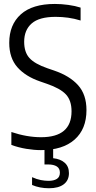

<svg xmlns="http://www.w3.org/2000/svg" viewBox="-20 -770 496 997"><path d="M192.5 9.5Q157.5 9.5 116.5 2.8Q75.5 -4 39 -17.5V-84.5Q119.5 -57.5 193.5 -57.5Q351.5 -57.5 351.5 -192Q351.5 -248.5 322.2 -279.8Q293 -311 223 -335L188.5 -347Q112.5 -373 70.2 -421Q28 -469 28 -547.5Q28 -641.5 88 -695.5Q148 -749.5 265 -749.5Q299 -749.5 335 -744.5Q371 -739.5 398.5 -730.5V-663.5Q366.5 -673.5 334.2 -678Q302 -682.5 269 -682.5Q183.5 -682.5 144.5 -648.2Q105.5 -614 105.5 -553Q105.5 -499 132.8 -468.8Q160 -438.5 226.5 -415.5L261.5 -403.5Q342 -376 385.5 -327.5Q429 -279 429 -198.5Q429 -99.5 367.2 -45Q305.5 9.5 192.5 9.5ZM234.5 207.5Q186 207.5 146.5 190.5V150Q171 161 192 165Q213 169 232 169Q259.5 169 275.2 159Q291 149 291 126.5Q291 104.5 274.8 94.2Q258.5 84 230.5 84H211V-10H256V51.5Q293.5 55.5 315.8 75Q338 94.5 338 129Q338 166.5 311 187Q284 207.5 234.5 207.5Z"/></svg>

Font: Encode Sans Condensed Condensed
Style: Regular
Weight: 400
Width: 3
Designer: Multiple Designers
Foundry: Impallari Type
Version: Version 3.000; ttfautohint (v1.8.3) -l 8 -r 50 -G 200 -x 14 